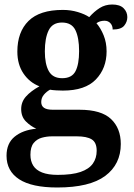

<svg xmlns="http://www.w3.org/2000/svg" viewBox="-20 -592 593 852"><path d="M234 240Q121 240 65 203.5Q9 167 9 99Q9 44 45 14.5Q81 -15 141 -21Q116 -32 95 -53Q74 -74 74 -108Q74 -140 95.5 -164Q117 -188 155 -209Q111 -226 84 -266Q57 -306 57 -363Q57 -450 106.5 -499Q156 -548 259 -548Q294 -548 325.5 -538.5Q357 -529 376 -516Q398 -541 422.5 -556.5Q447 -572 478 -572Q512 -572 528.5 -555.5Q545 -539 545 -516Q545 -495 531 -478Q517 -461 480 -461Q480 -478 470 -489Q460 -500 444 -500Q423 -500 408 -489Q427 -467 440 -435Q453 -403 453 -364Q453 -289 405.5 -239.5Q358 -190 259 -190Q247 -190 229.5 -191Q212 -192 202 -194Q187 -186 175 -172Q163 -158 163 -139Q163 -122 175.5 -113.5Q188 -105 215 -105H333Q429 -105 472.5 -64Q516 -23 516 47Q516 137 447 188.5Q378 240 234 240ZM236 184Q300 184 337.5 171Q375 158 392 134Q409 110 409 77Q409 40 387 26.5Q365 13 321 13H211Q188 13 166 19Q144 25 129.5 42.5Q115 60 115 95Q115 123 127.5 143Q140 163 167 173.5Q194 184 236 184ZM256 -245Q299 -245 315 -276Q331 -307 331 -365Q331 -425 314.5 -458.5Q298 -492 255 -492Q213 -492 196 -457.5Q179 -423 179 -364Q179 -308 196.5 -276.5Q214 -245 256 -245Z"/></svg>

Font: Noto Serif Khojki SemiBold
Style: Regular
Weight: 600
Version: Version 2.003